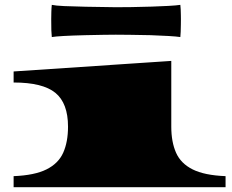

<svg xmlns="http://www.w3.org/2000/svg" viewBox="-20 -778 965 798"><path d="M36.6 0V-45.9Q124 -49.3 173.3 -74Q222.7 -98.6 242.7 -143.3Q262.7 -188 262.7 -251.5Q262.7 -349.1 210.2 -392.1Q157.7 -435.1 36.6 -435.1V-481L691.9 -524.9V-251.5Q691.9 -188 711.7 -143.3Q731.4 -98.6 780.5 -74Q829.6 -49.3 917.5 -45.9V0ZM195.3 -624Q193.8 -636.7 193.4 -651.9Q192.9 -667 192.9 -698.2Q192.9 -710.4 193.4 -727.8Q193.8 -745.1 195.3 -757.8Q210.9 -754.4 247.1 -752.7Q283.2 -751 336.4 -750Q382.3 -749.5 412.4 -748.8Q442.4 -748 461.4 -748Q482.9 -748 526.4 -748.5Q569.8 -749 609.9 -750.5Q643.1 -751.5 679 -753.4Q714.8 -755.4 729.5 -757.8Q730.5 -752 731 -739.5Q731.4 -727.1 731.7 -715.1Q731.9 -703.1 731.9 -698.2Q731.9 -691.9 731.7 -676.3Q731.4 -660.6 731 -645.5Q730.5 -630.4 729.5 -624Q713.4 -626.5 680.4 -628.4Q647.5 -630.4 605.5 -631.8Q563 -632.8 520.3 -633.3Q477.5 -633.8 461.4 -633.8Q443.4 -633.8 410.4 -633.3Q377.4 -632.8 335.4 -631.8Q278.3 -630.4 244.1 -628.4Q210 -626.5 195.3 -624Z"/></svg>

Font: Asset
Style: Regular
Weight: 400
Version: Version 1.003; ttfautohint (v1.8.4.7-5d5b)